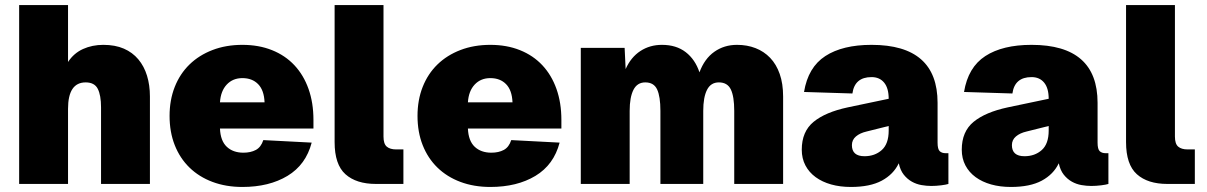

<svg xmlns="http://www.w3.org/2000/svg" viewBox="-20 -730 4791 762"><path d="M56 0V-710H250V-484Q273 -519 309.5 -535.5Q346 -552 390 -552Q437 -552 471.5 -537Q506 -522 529 -494.5Q552 -467 563.5 -429.5Q575 -392 575 -347V0H381V-304Q381 -352 368 -377.5Q355 -403 320 -403Q250 -403 250 -298V0Z M942 12Q877 12 823.5 -8Q770 -28 732 -65Q694 -102 673.5 -154Q653 -206 653 -270Q653 -333 673.5 -385Q694 -437 732 -474Q770 -511 823.5 -531.5Q877 -552 942 -552Q1007 -552 1059.5 -531Q1112 -510 1148.5 -471Q1185 -432 1204.5 -377Q1224 -322 1224 -254V-220H853Q855 -171 880 -147.5Q905 -124 946 -124Q975 -124 995.5 -135Q1016 -146 1025 -174L1217 -164Q1194 -76 1121 -32Q1048 12 942 12ZM1030 -324Q1028 -372 1004.5 -396Q981 -420 942 -420Q904 -420 880 -394.5Q856 -369 853 -324Z M1472 0Q1394 0 1351 -38.5Q1308 -77 1308 -166V-710H1502V-188Q1502 -159 1515 -148Q1528 -137 1552 -137H1581V0Z M1926 12Q1861 12 1807.5 -8Q1754 -28 1716 -65Q1678 -102 1657.5 -154Q1637 -206 1637 -270Q1637 -333 1657.5 -385Q1678 -437 1716 -474Q1754 -511 1807.5 -531.5Q1861 -552 1926 -552Q1991 -552 2043.5 -531Q2096 -510 2132.5 -471Q2169 -432 2188.5 -377Q2208 -322 2208 -254V-220H1837Q1839 -171 1864 -147.5Q1889 -124 1930 -124Q1959 -124 1979.5 -135Q2000 -146 2009 -174L2201 -164Q2178 -76 2105 -32Q2032 12 1926 12ZM2014 -324Q2012 -372 1988.5 -396Q1965 -420 1926 -420Q1888 -420 1864 -394.5Q1840 -369 1837 -324Z M2285 0V-540H2459L2463 -456Q2484 -503 2521.5 -527.5Q2559 -552 2607 -552Q2664 -552 2701.5 -523Q2739 -494 2756 -443Q2776 -497 2815 -524.5Q2854 -552 2905 -552Q2945 -552 2978.5 -539Q3012 -526 3036.5 -500.5Q3061 -475 3074.5 -436.5Q3088 -398 3088 -347V0H2894V-290Q2894 -347 2880.5 -375Q2867 -403 2833 -403Q2801 -403 2786 -373.5Q2771 -344 2771 -290V0H2601V-290Q2601 -347 2588 -375Q2575 -403 2541 -403Q2509 -403 2494 -373.5Q2479 -344 2479 -290V0Z M3357 12Q3314 12 3278.5 2Q3243 -8 3217 -27Q3191 -46 3176.5 -73.5Q3162 -101 3162 -136Q3162 -208 3209 -246.5Q3256 -285 3345 -304L3507 -338Q3507 -380 3489 -402Q3471 -424 3439 -424Q3372 -424 3363 -359L3171 -365Q3187 -463 3255.5 -507.5Q3324 -552 3439 -552Q3701 -552 3701 -322V-164Q3701 -138 3709.5 -130Q3718 -122 3733 -122H3744V0Q3735 3 3715 5.5Q3695 8 3676 8Q3657 8 3637 4.5Q3617 1 3599 -9Q3581 -19 3567 -36.5Q3553 -54 3547 -82Q3526 -38 3479.5 -13Q3433 12 3357 12ZM3411 -110Q3452 -110 3479.5 -134.5Q3507 -159 3507 -212V-230L3419 -208Q3393 -202 3377 -188.5Q3361 -175 3361 -154Q3361 -110 3411 -110Z M3992 12Q3949 12 3913.5 2Q3878 -8 3852 -27Q3826 -46 3811.5 -73.5Q3797 -101 3797 -136Q3797 -208 3844 -246.5Q3891 -285 3980 -304L4142 -338Q4142 -380 4124 -402Q4106 -424 4074 -424Q4007 -424 3998 -359L3806 -365Q3822 -463 3890.5 -507.5Q3959 -552 4074 -552Q4336 -552 4336 -322V-164Q4336 -138 4344.5 -130Q4353 -122 4368 -122H4379V0Q4370 3 4350 5.5Q4330 8 4311 8Q4292 8 4272 4.5Q4252 1 4234 -9Q4216 -19 4202 -36.5Q4188 -54 4182 -82Q4161 -38 4114.5 -13Q4068 12 3992 12ZM4046 -110Q4087 -110 4114.5 -134.5Q4142 -159 4142 -212V-230L4054 -208Q4028 -202 4012 -188.5Q3996 -175 3996 -154Q3996 -110 4046 -110Z M4613 0Q4535 0 4492 -38.5Q4449 -77 4449 -166V-710H4643V-188Q4643 -159 4656 -148Q4669 -137 4693 -137H4722V0Z"/></svg>

Font: Geist Black
Style: Regular
Weight: 400
Designer: Basement.studio, Andrés Briganti, Mateo Zaragoza
Foundry: Basement.studio, Vercel, Andrés Briganti, Guido Ferreyra, Mateo Zaragoza
Version: Version 1.401